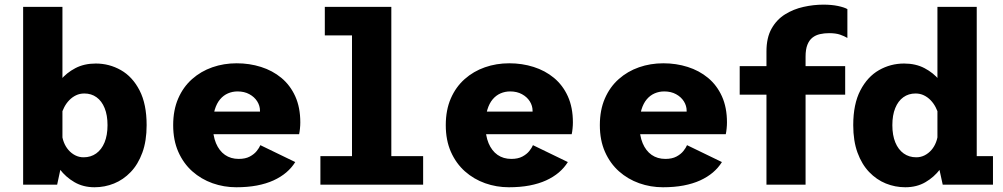

<svg xmlns="http://www.w3.org/2000/svg" viewBox="-20 -779 4230 810"><path d="M77.6 0V-750H243.4V-103.9L221.1 0ZM379 11Q330.9 11 294.1 -10.5Q257.3 -31.9 232.3 -65Q207.3 -98 194.7 -133.8Q182.1 -169.6 182.1 -198.1L241 -218.7Q242 -198.1 249.2 -179.4Q256.4 -160.6 268.8 -146.3Q281.1 -132 297.5 -123.7Q313.8 -115.4 332.7 -115.4Q363.1 -115.4 385.8 -131.6Q408.6 -147.9 421.1 -178.2Q433.6 -208.6 433.6 -251Q433.6 -293.2 421.4 -323Q409.3 -352.9 387.3 -368.7Q365.4 -384.6 335.9 -384.6Q316.5 -384.6 300.6 -376.9Q284.6 -369.2 272.1 -356.2Q259.6 -343.3 251.1 -326.9Q242.6 -310.6 238 -293.3L184.3 -314.6Q184.3 -342.9 197.2 -376.7Q210.1 -410.4 235.3 -441.1Q260.4 -471.8 297.8 -491.4Q335.1 -511 384 -511Q441 -511 490 -483.2Q539 -455.4 568.8 -397.6Q598.6 -339.9 598.6 -251Q598.6 -184.2 580.5 -134.9Q562.5 -85.6 531.4 -53.2Q500.4 -20.8 461.1 -4.9Q421.9 11 379 11Z M976.8 11Q924.6 11 876.6 -6Q828.6 -23.1 791.3 -56.2Q754 -89.4 732.3 -138.3Q710.6 -187.2 710.6 -251Q710.6 -314.8 731.8 -363.5Q752.9 -412.2 790.3 -445.3Q827.6 -478.4 875.9 -495.2Q924.1 -512 978.4 -512Q1032.7 -512 1081.2 -496.6Q1129.7 -481.3 1167 -450.5Q1204.3 -419.6 1225.6 -372.7Q1246.9 -325.7 1246.9 -262.5Q1246.9 -250.4 1245.5 -236.8Q1244.2 -223.2 1241.9 -212.9H843.6V-308.3H1076.8Q1076.8 -309.4 1076.8 -310Q1076.8 -310.7 1076.8 -311.8Q1076.8 -332.8 1065.1 -351.4Q1053.4 -370 1032.1 -381.6Q1010.9 -393.3 982.1 -393.3Q960.8 -393.3 941.8 -385.1Q922.7 -376.9 908.4 -359.9Q894.1 -343 886 -316.2Q877.8 -289.4 877.8 -252.3Q877.8 -206.9 891.2 -174.8Q904.7 -142.7 929.1 -125.6Q953.6 -108.6 987.1 -108.6Q1015.1 -108.6 1033.7 -118.5Q1052.3 -128.4 1063.1 -142Q1073.9 -155.6 1078.4 -166.6L1225.6 -95.3Q1210.4 -70.9 1187.5 -51.4Q1164.6 -32 1133.8 -17.9Q1103 -3.9 1063.8 3.6Q1024.6 11 976.8 11Z M1331.7 0V-120.3H1465V-629.7H1350.3V-750H1630.9V-120.3H1765.1V0Z M2126.8 11Q2074.6 11 2026.6 -6Q1978.6 -23.1 1941.3 -56.2Q1904 -89.4 1882.3 -138.3Q1860.6 -187.2 1860.6 -251Q1860.6 -314.8 1881.8 -363.5Q1902.9 -412.2 1940.3 -445.3Q1977.6 -478.4 2025.9 -495.2Q2074.1 -512 2128.4 -512Q2182.7 -512 2231.2 -496.6Q2279.7 -481.3 2317 -450.5Q2354.3 -419.6 2375.6 -372.7Q2396.9 -325.7 2396.9 -262.5Q2396.9 -250.4 2395.5 -236.8Q2394.2 -223.2 2391.9 -212.9H1993.6V-308.3H2226.8Q2226.8 -309.4 2226.8 -310Q2226.8 -310.7 2226.8 -311.8Q2226.8 -332.8 2215.1 -351.4Q2203.4 -370 2182.1 -381.6Q2160.9 -393.3 2132.1 -393.3Q2110.8 -393.3 2091.8 -385.1Q2072.7 -376.9 2058.4 -359.9Q2044.1 -343 2036 -316.2Q2027.8 -289.4 2027.8 -252.3Q2027.8 -206.9 2041.2 -174.8Q2054.7 -142.7 2079.1 -125.6Q2103.6 -108.6 2137.1 -108.6Q2165.1 -108.6 2183.7 -118.5Q2202.3 -128.4 2213.1 -142Q2223.9 -155.6 2228.4 -166.6L2375.6 -95.3Q2360.4 -70.9 2337.5 -51.4Q2314.6 -32 2283.8 -17.9Q2253 -3.9 2213.8 3.6Q2174.6 11 2126.8 11Z M2776.8 11Q2724.6 11 2676.6 -6Q2628.6 -23.1 2591.3 -56.2Q2554 -89.4 2532.3 -138.3Q2510.6 -187.2 2510.6 -251Q2510.6 -314.8 2531.8 -363.5Q2552.9 -412.2 2590.3 -445.3Q2627.6 -478.4 2675.9 -495.2Q2724.1 -512 2778.4 -512Q2832.7 -512 2881.2 -496.6Q2929.7 -481.3 2967 -450.5Q3004.3 -419.6 3025.6 -372.7Q3046.9 -325.7 3046.9 -262.5Q3046.9 -250.4 3045.5 -236.8Q3044.2 -223.2 3041.9 -212.9H2643.6V-308.3H2876.8Q2876.8 -309.4 2876.8 -310Q2876.8 -310.7 2876.8 -311.8Q2876.8 -332.8 2865.1 -351.4Q2853.4 -370 2832.1 -381.6Q2810.9 -393.3 2782.1 -393.3Q2760.8 -393.3 2741.8 -385.1Q2722.7 -376.9 2708.4 -359.9Q2694.1 -343 2686 -316.2Q2677.8 -289.4 2677.8 -252.3Q2677.8 -206.9 2691.2 -174.8Q2704.7 -142.7 2729.1 -125.6Q2753.6 -108.6 2787.1 -108.6Q2815.1 -108.6 2833.7 -118.5Q2852.3 -128.4 2863.1 -142Q2873.9 -155.6 2878.4 -166.6L3025.6 -95.3Q3010.4 -70.9 2987.5 -51.4Q2964.6 -32 2933.8 -17.9Q2903 -3.9 2863.8 3.6Q2824.6 11 2776.8 11Z M3213.5 0V-562.1Q3213.5 -620.1 3235.1 -658.3Q3256.6 -696.5 3292 -718.5Q3327.4 -740.5 3369.7 -749.9Q3411.9 -759.4 3453.7 -759.4Q3488.4 -759.4 3515.1 -753.8Q3541.9 -748.1 3554.9 -740.6V-618.9Q3542.4 -626.4 3524.3 -632.8Q3506.2 -639.1 3477.6 -639.1Q3457.4 -639.1 3439.2 -635Q3421.1 -630.9 3407.6 -620.3Q3394 -609.7 3386.2 -590.1Q3378.5 -570.6 3378.5 -539.9V0ZM3100.6 -379.7V-500H3545.6V-379.7Z M3799.2 11Q3756.4 11 3717.1 -4.9Q3677.9 -20.8 3646.8 -53.2Q3615.7 -85.6 3597.7 -134.9Q3579.6 -184.2 3579.6 -251Q3579.6 -339.9 3609.6 -397.6Q3639.6 -455.4 3688.4 -483.2Q3737.2 -511 3794.2 -511Q3843.1 -511 3880.4 -491.4Q3917.8 -471.8 3942.9 -441.1Q3968.1 -410.4 3981 -376.7Q3993.9 -342.9 3993.9 -314.6L3940.2 -293.3Q3935.6 -310.6 3927.1 -326.9Q3918.6 -343.3 3906.1 -356.2Q3893.6 -369.2 3877.6 -376.9Q3861.7 -384.6 3842.4 -384.6Q3812.9 -384.6 3790.9 -368.7Q3768.9 -352.9 3756.8 -323Q3744.6 -293.2 3744.6 -251Q3744.6 -208.6 3757.1 -178.2Q3769.6 -147.9 3792.4 -131.6Q3815.1 -115.4 3845.5 -115.4Q3864.4 -115.4 3880.8 -123.7Q3897.1 -132 3909.5 -146.3Q3921.9 -160.6 3929 -179.4Q3936.2 -198.1 3937.2 -218.7L3996.1 -198.1Q3996.1 -169.6 3983.5 -133.8Q3970.9 -98 3945.9 -65Q3920.9 -31.9 3884.3 -10.5Q3847.7 11 3799.2 11ZM4100.6 -750V-46.2L4026.5 -120.4H4169.1V0H3957.1L3934.8 -102V-750Z"/></svg>

Font: Trispace Thin
Style: Regular
Weight: 100
Designer: Tyler Finck
Foundry: Etcetera Type Company
Version: Version 1.210